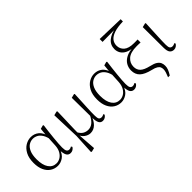

<svg xmlns="http://www.w3.org/2000/svg" viewBox="-12 -1589 2597 2597"><g transform="rotate(-45 1286.5 -290.0)"><path d="M257 14Q198 14 150.5 -16.5Q103 -47 76 -105.5Q49 -164 49 -247Q49 -340 81.5 -401Q114 -462 164.5 -492Q215 -522 269 -522Q335 -522 383.5 -482Q432 -442 454 -349H462L440 -296Q428 -368 402 -409.5Q376 -451 342.5 -468.5Q309 -486 273 -486Q231 -486 194.5 -462.5Q158 -439 135.5 -387.5Q113 -336 113 -253Q113 -143 154 -83Q195 -23 268 -23Q302 -23 336 -42Q370 -61 395 -102Q420 -143 424 -207L434 -393L445 -504L497 -518L507 -511Q500 -461 493.5 -404.5Q487 -348 481.5 -293.5Q476 -239 473 -194.5Q470 -150 470 -123Q470 -71 483 -52Q496 -33 520 -33Q534 -33 544 -37Q554 -41 564 -47L575 -29Q563 -10 544 2Q525 14 501 14Q462 14 442.5 -17.5Q423 -49 420 -128H432Q408 -52 359 -19Q310 14 257 14Z M703 196 718 -96 704 -505 761 -519 771 -513Q769 -433 767 -372.5Q765 -312 763.5 -264.5Q762 -217 761 -177.5Q760 -138 760 -99L751 -82L770 189L714 203ZM1117 14Q1079 14 1061 -18.5Q1043 -51 1042 -124V-127L1038 -505L1095 -519L1103 -513Q1099 -428 1096 -366Q1093 -304 1090.5 -259Q1088 -214 1087.5 -180Q1087 -146 1087 -115Q1087 -65 1099.5 -49Q1112 -33 1137 -33Q1152 -33 1163 -37.5Q1174 -42 1184 -47L1191 -29Q1181 -12 1162 1Q1143 14 1117 14ZM882 14Q839 14 798 -15Q757 -44 740 -97H738L754 -132Q781 -80 815.5 -60Q850 -40 890 -40Q939 -40 977.5 -71.5Q1016 -103 1047 -167L1060 -155H1058Q1032 -74 987 -30Q942 14 882 14Z M1471 14Q1412 14 1364.5 -16.5Q1317 -47 1290 -105.5Q1263 -164 1263 -247Q1263 -340 1295.5 -401Q1328 -462 1378.5 -492Q1429 -522 1483 -522Q1549 -522 1597.5 -482Q1646 -442 1668 -349H1676L1654 -296Q1642 -368 1616 -409.5Q1590 -451 1556.5 -468.5Q1523 -486 1487 -486Q1445 -486 1408.5 -462.5Q1372 -439 1349.5 -387.5Q1327 -336 1327 -253Q1327 -143 1368 -83Q1409 -23 1482 -23Q1516 -23 1550 -42Q1584 -61 1609 -102Q1634 -143 1638 -207L1648 -393L1659 -504L1711 -518L1721 -511Q1714 -461 1707.5 -404.5Q1701 -348 1695.5 -293.5Q1690 -239 1687 -194.5Q1684 -150 1684 -123Q1684 -71 1697 -52Q1710 -33 1734 -33Q1748 -33 1758 -37Q1768 -41 1778 -47L1789 -29Q1777 -10 1758 2Q1739 14 1715 14Q1676 14 1656.5 -17.5Q1637 -49 1634 -128H1646Q1622 -52 1573 -19Q1524 14 1471 14Z M2155 220Q2171 182 2180 153Q2189 124 2189 99Q2189 77 2181 58Q2173 39 2147.5 22.5Q2122 6 2069 -6Q1961 -32 1913.5 -77.5Q1866 -123 1866 -199Q1866 -252 1892 -297Q1918 -342 1973 -370.5Q2028 -399 2114 -402L2113 -395Q2044 -400 1999 -423Q1954 -446 1932.5 -482.5Q1911 -519 1911 -562Q1911 -642 1970.5 -691Q2030 -740 2127 -755L2119 -741V-748L1867 -745V-800L2257 -789V-746Q2151 -743 2086.5 -721Q2022 -699 1993 -662Q1964 -625 1964 -576Q1964 -513 2010 -472.5Q2056 -432 2155 -432Q2167 -432 2188 -432Q2209 -432 2225 -433V-376Q2204 -377 2184.5 -377.5Q2165 -378 2152 -378Q2034 -378 1979.5 -330Q1925 -282 1925 -210Q1925 -152 1962.5 -116Q2000 -80 2091 -59Q2153 -45 2184.5 -24Q2216 -3 2227.5 23.5Q2239 50 2239 82Q2239 115 2226.5 147Q2214 179 2188 220Z M2477 14Q2439 14 2417 -13Q2395 -40 2395 -109L2393 -502L2451 -516L2460 -510Q2456 -424 2453 -362.5Q2450 -301 2448 -256.5Q2446 -212 2445 -178Q2444 -144 2444 -114Q2444 -65 2457.5 -49Q2471 -33 2495 -33Q2510 -33 2521 -37.5Q2532 -42 2542 -47L2550 -30Q2541 -14 2522 0Q2503 14 2477 14Z"/></g></svg>

Font: Early Summer Mincho VF
Style: Regular
Weight: 250
Designer: GuiWonder
Version: Version 1.002